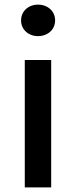

<svg xmlns="http://www.w3.org/2000/svg" viewBox="-20 -809 327 829"><path d="M87 0H201V-550H87ZM144 -653C186 -653 218 -681 218 -721C218 -761 186 -789 144 -789C103 -789 71 -761 71 -721C71 -681 103 -653 144 -653Z"/></svg>

Font: Kinto Sans Med
Style: Regular
Weight: 500
Designer: Authors: Ryoko NISHIZUKA  (kana & ideographs); Paul D. Hunt (Latin, Greek & Cyrillic); Wenlong ZHANG  (bopomofo); Sandol
Foundry: Adobe Systems Incorporated, ookami Inc.
Version: Version 0.001